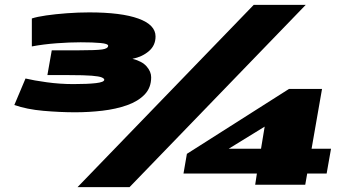

<svg xmlns="http://www.w3.org/2000/svg" viewBox="-20 -760 1452 790"><path d="M39 -328 85 -437Q118 -429 172.5 -421.5Q227 -414 282 -414Q341 -414 375 -418Q409 -422 409 -432Q409 -437 398.5 -441.5Q388 -446 357.5 -448.5Q327 -451 265 -451H175L193 -553H305Q375 -553 400 -556.5Q425 -560 425 -572Q425 -580 394 -583Q363 -586 312 -586Q267 -586 213 -582Q159 -578 111 -569V-684Q132 -691 170 -696.5Q208 -702 255 -705.5Q302 -709 347 -709Q479 -709 549.5 -683.5Q620 -658 620 -610Q620 -573 592.5 -549.5Q565 -526 525 -518Q565 -508 583.5 -486.5Q602 -465 602 -442Q602 -399 575 -371Q548 -343 502.5 -327Q457 -311 401.5 -304.5Q346 -298 289 -298Q227 -298 158.5 -304Q90 -310 39 -328ZM513 10H299L1024 -740H1238ZM735 -46 749 -127 1169 -394H1305L1262 -148H1342L1324 -46H1244L1236 0H1030L1037 -46ZM921 -148H1054L1069 -239Z"/></svg>

Font: Georama ExtraExtended Black
Style: Italic
Weight: 900
Width: 8
Italic angle: -9°
Designer: Jean-Baptiste Levee
Foundry: Production Type
Version: Version 1.000